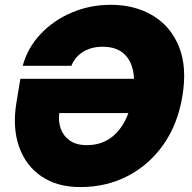

<svg xmlns="http://www.w3.org/2000/svg" viewBox="-20 -757 787 787"><path d="M309.1 9.8Q213.9 9.8 149.4 -34.4Q85 -78.6 57.9 -156.2Q30.8 -233.9 46.9 -333.5L63.5 -434.1H529.3Q526.4 -497.1 493.7 -531.2Q460.9 -565.4 401.4 -565.4Q355 -565.4 321.5 -545.2Q288.1 -524.9 272.5 -487.3H73.2Q92.8 -560.5 145.8 -616.9Q198.7 -673.3 273.7 -705.3Q348.6 -737.3 434.1 -737.3Q532.2 -737.3 605.7 -693.6Q679.2 -649.9 713.4 -566.2Q747.6 -482.4 727.5 -362.3Q708.5 -247.6 649.7 -164.1Q590.8 -80.6 503.2 -35.4Q415.5 9.8 309.1 9.8ZM506.3 -293.5H223.1Q218.3 -261.2 228.5 -231Q238.8 -200.7 265.4 -181.4Q292 -162.1 335.9 -162.1Q397 -162.1 439.9 -196.3Q482.9 -230.5 506.3 -293.5Z"/></svg>

Font: Inter Black
Style: Italic
Weight: 900
Italic angle: -9.39999°
Designer: Rasmus Andersson
Foundry: rsms
Version: Version 4.000;git-a52131595